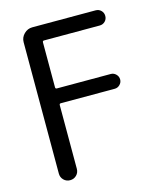

<svg xmlns="http://www.w3.org/2000/svg" viewBox="-111 -628 760 906"><g transform="rotate(-15 268.5 -175.5)"><path d="M75.2 -489.3Q75.2 -512.7 92.3 -529.8Q109.4 -546.9 132.8 -546.9H442.4Q458 -546.9 468.8 -536.1Q479.5 -525.4 479.5 -509.8Q479.5 -494.1 468.8 -483.4Q458 -472.7 442.4 -472.7H169.9Q163.1 -472.7 163.1 -464.8V-246.1Q163.1 -238.3 169.9 -238.3H433.6Q448.2 -238.3 459 -227.5Q469.7 -216.8 469.7 -202.1Q469.7 -187.5 459 -176.8Q448.2 -166 433.6 -166H169.9Q163.1 -166 163.1 -158.2V152.3Q163.1 170.9 150.4 183.6Q137.7 196.3 119.1 196.3Q100.6 196.3 87.9 183.6Q75.2 170.9 75.2 152.3Z"/></g></svg>

Font: Gen Jyuu Gothic P Regular
Style: Regular
Weight: 400
Designer: [Source Han Sans]
Ryoko NISHIZUKA  (kana & ideographs); Paul D. Hunt (Latin, Greek & Cyrillic); Wenlong ZHANG  (bopomofo
Version: Version 1.002.20150607